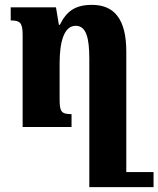

<svg xmlns="http://www.w3.org/2000/svg" viewBox="-20 -522 651 789"><path d="M611 185H499V-310C499 -444 449 -502 358 -502C288 -502 253 -475 226 -420H222L210 -492H24V-438C62 -438 73 -429 73 -379V0H274V-53C233 -53 225 -62 225 -113V-262C225 -347 242 -416 291 -416C334 -416 347 -367 347 -281V247H611Z"/></svg>

Font: Noto Serif Armenian Condensed Extra
Style: Regular
Weight: 800
Width: 3
Designer: Monotype Design Team
Foundry: Monotype Imaging Inc.
Version: Version 1.901